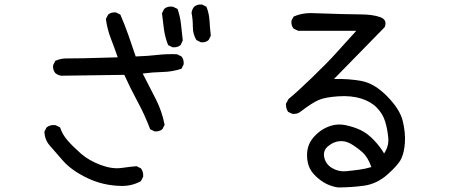

<svg xmlns="http://www.w3.org/2000/svg" viewBox="-20 -780 2040 856"><path d="M516.6 48.8Q438.5 46.9 369.1 13.7Q299.8 -19.5 261.2 -63Q222.7 -106.4 201.2 -131.8Q179.7 -157.2 177.7 -192.4L187.5 -211.9Q205.1 -225.6 228.5 -221.7L248 -211.9Q257.8 -180.7 281.7 -153.3Q305.7 -126 340.8 -95.2Q376 -64.5 427.7 -44.9Q479.5 -25.4 521.5 -31.2Q563.5 -37.1 588.9 -39.1L608.4 -29.3Q620.1 -13.7 618.2 7.8L608.4 27.3Q567.4 50.8 516.6 48.8ZM668.9 -194.3 649.4 -204.1Q626 -266.6 593.8 -326.2Q561.5 -385.7 534.2 -446.3L253.9 -442.4Q238.3 -444.3 226.6 -454.1Q214.8 -467.8 216.8 -489.3L226.6 -508.8Q252 -520.5 281.7 -519.5Q311.5 -518.6 504.9 -524.4Q489.3 -569.3 473.6 -609.9Q458 -650.4 452.1 -695.3L461.9 -714.8Q475.6 -726.6 497.1 -724.6L516.6 -714.8Q536.1 -669.9 552.7 -622.6Q569.3 -575.2 585 -528.3Q641.6 -530.3 682.6 -535.2Q723.6 -540 769.5 -538.1L789.1 -528.3Q800.8 -514.6 798.8 -493.2L789.1 -473.6Q749 -460 704.1 -459Q659.2 -458 616.2 -452.1Q647.5 -391.6 674.8 -337.9Q702.1 -284.2 713.9 -223.6L704.1 -204.1Q690.4 -192.4 668.9 -194.3ZM749 -569.3 729.5 -579.1Q715.8 -613.3 710.9 -649.4Q706.1 -685.5 702.1 -720.7L711.9 -740.2Q727.5 -753.9 751 -750L771.5 -740.2Q783.2 -707 787.1 -670.9Q791 -634.8 794.9 -599.6L785.2 -579.1Q771.5 -567.4 749 -569.3ZM875 -591.8 855.5 -601.6Q839.8 -627 839.8 -660.2Q839.8 -693.4 834 -722.7Q835.9 -738.3 845.7 -750Q859.4 -761.7 880.9 -759.8L900.4 -750Q912.1 -720.7 914.1 -687.5Q916 -654.3 919.9 -621.1L910.2 -601.6Q896.5 -588.9 875 -591.8Z M1486.3 55.7Q1460.9 51.8 1437 40.5Q1413.1 29.3 1388.2 5.9Q1363.3 -17.6 1355.5 -43.5Q1347.7 -69.3 1349.1 -96.2Q1350.6 -123 1361.8 -144.5Q1373 -166 1397 -187Q1420.9 -208 1453.6 -218.8Q1486.3 -229.5 1522.5 -221.7Q1558.6 -213.9 1588.4 -199.7Q1618.2 -185.5 1647 -155.3Q1675.8 -125 1692.4 -95.7Q1714.8 -128.9 1710.9 -167.5Q1707 -206.1 1696.8 -239.3Q1686.5 -272.5 1660.2 -299.8Q1633.8 -327.1 1589.8 -340.8Q1545.9 -354.5 1487.8 -350.6Q1429.7 -346.7 1400.4 -334Q1371.1 -321.3 1318.4 -281.2Q1305.7 -270.5 1283.2 -272.5L1264.6 -281.2Q1253.9 -296.9 1254.9 -317.4L1266.6 -338.9Q1301.8 -367.2 1370.6 -433.6Q1439.5 -500 1475.1 -539.6Q1510.7 -579.1 1568.4 -642.6H1309.6L1289.1 -652.3Q1277.3 -666 1279.3 -687.5L1289.1 -706.1Q1324.2 -721.7 1365.2 -721.7Q1534.2 -715.8 1586.9 -715.8Q1639.6 -715.8 1673.8 -704.1Q1708 -692.4 1695.3 -659.2L1468.8 -427.7Q1534.2 -429.7 1591.8 -418.9Q1649.4 -408.2 1706.1 -350.6Q1762.7 -293 1775.4 -241.2Q1788.1 -189.5 1785.2 -144.5Q1782.2 -99.6 1768.6 -71.8Q1754.9 -43.9 1707.5 -2Q1660.2 40 1602.5 47.9Q1544.9 55.7 1486.3 55.7ZM1635.7 -35.2Q1620.1 -80.1 1594.2 -102.5Q1568.4 -125 1543.5 -139.2Q1518.6 -153.3 1492.2 -150.4Q1465.8 -147.5 1442.4 -127.9Q1418.9 -108.4 1425.8 -77.6Q1432.6 -46.9 1461.4 -30.3Q1490.2 -13.7 1521.5 -16.6Q1552.7 -19.5 1581.1 -23.4Q1609.4 -27.3 1635.7 -35.2Z"/></svg>

Font: JasonHandwriting2
Style: Regular
Weight: 400
Version: Version 1.05.10